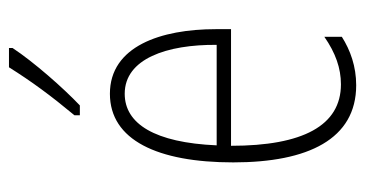

<svg xmlns="http://www.w3.org/2000/svg" viewBox="-213 -591 814 428"><g transform="rotate(-90 194.0 -377.0)"><path d="M301 -756V-764H258C226 -713 195 -671 151 -618V-606H173C212 -643 270 -709 301 -756ZM199 -539C96 -539 46 -433 46 -264C46 -97 98 10 218 10C260 10 296 -3 326 -22V-61C290 -36 256 -24 220 -24C128 -24 83 -109 83 -269H343V-303C343 -425 305 -539 199 -539ZM199 -506C277 -506 309 -412 308 -301H84C90 -439 132 -506 199 -506Z"/></g></svg>

Font: Noto Sans Ethiopic ExtraCondensed ExtraLight
Style: Regular
Weight: 200
Width: 2
Designer: Monotype Design Team
Foundry: Monotype Imaging Inc.
Version: Version 2.102